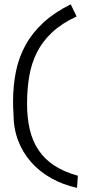

<svg xmlns="http://www.w3.org/2000/svg" viewBox="-20 -738 399 897"><path d="M310.5 -717.8 337.9 -661.1Q268.6 -628.9 223.6 -586.9Q178.7 -544.9 152.8 -493.7Q127 -442.4 116.7 -382.3Q106.4 -322.3 106.4 -253.9Q106.4 -188.5 118.7 -134.8Q130.9 -81.1 158.7 -38.6Q186.5 3.9 231.9 34.2Q277.3 64.5 343.8 83L339.8 139.6Q273.4 125 218.8 94.2Q164.1 63.5 125 19Q85.9 -25.4 64.5 -82Q43 -138.7 43 -206.1Q42 -220.7 41.5 -234.9Q41 -249 41 -262.7Q41 -338.9 54.7 -405.3Q68.4 -471.7 100.1 -528.8Q131.8 -585.9 183.6 -633.3Q235.4 -680.7 310.5 -717.8Z"/></svg>

Font: Poor Story
Style: Regular
Weight: 400
Designer: YoonDesign Inc.
Foundry: YoonDesign Inc.
Version: Version 3.00